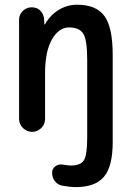

<svg xmlns="http://www.w3.org/2000/svg" viewBox="-20 -550 540 801"><path d="M59.6 -53.7V-467.8Q59.6 -489.3 75.2 -504.4Q90.8 -519.5 112.3 -519.5Q134.8 -519.5 148.9 -504.9Q163.1 -490.2 164.1 -467.8L165 -448.2H166Q168 -448.2 168 -449.2Q189.5 -487.3 225.1 -508.8Q260.7 -530.3 301.8 -530.3Q380.9 -530.3 415.5 -483.4Q450.2 -436.5 450.2 -320.3V43Q450.2 143.6 414.1 187Q377.9 230.5 296.9 230.5Q271.5 230.5 240.2 224.6Q221.7 221.7 209.5 206.5Q197.3 191.4 197.3 169.9Q197.3 154.3 210.4 144Q223.6 133.8 241.2 136.7Q267.6 140.6 274.4 140.6Q316.4 140.6 330.1 118.7Q343.8 96.7 343.8 23.4V-300.8Q343.8 -382.8 327.6 -409.2Q311.5 -435.5 267.6 -435.5Q225.6 -435.5 196.8 -385.7Q168 -335.9 168 -244.1V-53.7Q168 -31.2 151.9 -15.6Q135.7 0 113.8 0Q91.8 0 75.7 -16.1Q59.6 -32.2 59.6 -53.7Z"/></svg>

Font: Rounded-X Mgen+ 2m medium
Style: Regular
Weight: 500
Designer: [Source Han Sans]
Ryoko NISHIZUKA  (kana & ideographs); Paul D. Hunt (Latin, Greek & Cyrillic); Wenlong ZHANG  (bopomofo
Version: Version 1.059.20150602